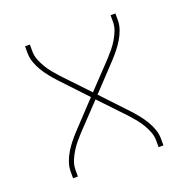

<svg xmlns="http://www.w3.org/2000/svg" viewBox="-99 -615 699 711"><g transform="rotate(-20 250.0 -260.0)"><path d="M72 0V-26Q72 -45 78.5 -63.5Q85 -82 95 -98.5Q105 -115 117 -130Q129 -145 142 -159L237 -260L142 -361Q129 -375 117 -390Q105 -405 95 -421.5Q85 -438 78.5 -456.5Q72 -475 72 -494V-520H91V-494Q91 -476 97.5 -459.5Q104 -443 113 -428Q122 -413 133 -399.5Q144 -386 156 -373L250 -274L344 -373Q356 -386 367 -399.5Q378 -413 387 -428Q396 -443 402.5 -459.5Q409 -476 409 -494V-520H428V-494Q428 -475 421.5 -456.5Q415 -438 405 -421.5Q395 -405 383 -390Q371 -375 358 -361L263 -260L358 -159Q371 -145 383 -130Q395 -115 405 -98.5Q415 -82 421.5 -63.5Q428 -45 428 -26V0H409V-26Q409 -44 402.5 -60.5Q396 -77 387 -92Q378 -107 367 -120.5Q356 -134 344 -147L250 -246L156 -147Q144 -134 133 -120.5Q122 -107 113 -92Q104 -77 97.5 -60.5Q91 -44 91 -26V0Z"/></g></svg>

Font: Zed Mono Thin
Style: Regular
Weight: 100
Monospace: yes
Designer: Belleve Invis
Foundry: Belleve Invis
Version: Version 1.0.0; ttfautohint (v1.8.4)